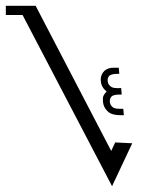

<svg xmlns="http://www.w3.org/2000/svg" viewBox="-20 -640 523 660"><path d="M365.2 0 57.6 -588.4H0V-620.1H102.5L362.3 -121.1L376 -150.4L434.6 -147.5ZM369.1 -407.2H388.2L390.1 -386.2H384.8Q360.4 -386.2 354.5 -377.9Q350.1 -372.6 350.1 -365.2V-361.3Q351.1 -347.7 364.3 -340.3Q371.1 -336.9 385.3 -336.9Q393.1 -337.4 396 -337.4L396.5 -336.9L398.4 -315.9L397 -314.9H389.6Q365.7 -314.9 360.4 -304.2Q357.4 -298.3 357.4 -292.5V-290Q358.4 -277.8 369.6 -270Q377 -266.1 390.1 -266.1H403.3L403.8 -265.6L405.8 -244.6Q405.8 -244.1 405.3 -244.1H393.6Q360.8 -244.1 347.7 -259.8Q335.4 -272.5 334 -290.5Q333.5 -293 333.7 -302.7Q334 -312.5 346.7 -325.7Q328.6 -339.4 326.7 -360.8V-361.8Q326.2 -364.7 326.2 -367.2Q326.7 -384.8 339.4 -397Q352.1 -407.2 369.1 -407.2Z"/></svg>

Font: Gasq
Style: Regular
Weight: 400
Designer: Husham Jawad
Version: Version 1.00;December 29, 2020;FontCreator 13.0.0.2683 32-bi